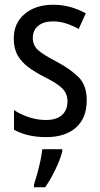

<svg xmlns="http://www.w3.org/2000/svg" viewBox="-20 -567 421 808"><path d="M345 -145Q345 -70 299.5 -30Q254 10 175 10Q131 10 97.5 1.5Q64 -7 39 -21V-104Q63 -87 99.5 -74.5Q136 -62 173 -62Q218 -62 241 -83Q264 -104 264 -141Q264 -172 243 -194Q222 -216 167 -243Q128 -263 99 -284.5Q70 -306 54 -334.5Q38 -363 38 -405Q38 -470 84 -508.5Q130 -547 204 -547Q242 -547 276 -537.5Q310 -528 341 -511L311 -445Q286 -459 259 -468Q232 -477 203 -477Q163 -477 140.5 -458Q118 -439 118 -408Q118 -376 140.5 -356Q163 -336 219 -307Q277 -276 311 -242Q345 -208 345 -145ZM242 71Q233 105 212.5 147.5Q192 190 170 221H123V210Q129 192 136.5 165Q144 138 150 109.5Q156 81 158 61H242Z"/></svg>

Font: Noto Sans Gurmukhi Condensed
Style: Regular
Weight: 400
Width: 3
Designer: Jelle Bosma - Monotype Design Team
Foundry: Monotype Imaging Inc.
Version: Version 2.004; ttfautohint (v1.8.4.7-5d5b)